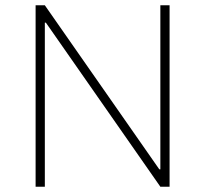

<svg xmlns="http://www.w3.org/2000/svg" viewBox="-20 -708 778 728"><path d="M115 0V-688H150L584 -66H588V-688H623V0H588L154 -622H150V0Z"/></svg>

Font: Saira Thin Thin
Style: Regular
Weight: 250
Version: Version 1.101